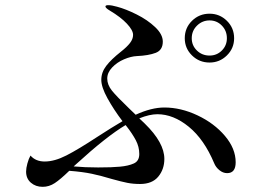

<svg xmlns="http://www.w3.org/2000/svg" viewBox="-20 -729 1040 743"><path d="M892 -101Q892 -59 859 -59Q843 -59 829 -70.5Q815 -82 809 -97Q770 -190 710.5 -238.5Q651 -287 589 -287Q559 -287 519 -271L540 -251Q616 -177 616 -114Q616 -74 592.5 -45.5Q569 -17 522 -17Q495 -17 472.5 -21.5Q450 -26 414 -36Q371 -49 335.5 -56.5Q300 -64 248 -68Q214 -35 192 -20.5Q170 -6 145 -6Q118 -6 99.5 -22Q81 -38 81 -65Q81 -78 86 -96.5Q91 -115 98 -127Q118 -104 153 -104Q191 -104 237 -127.5Q283 -151 356 -199Q413 -236 454 -260Q420 -305 396 -348.5Q372 -392 372 -420Q372 -449 391 -474Q410 -499 448 -529Q471 -547 483 -562.5Q495 -578 495 -594Q495 -612 471 -637.5Q447 -663 405 -688Q388 -698 388 -704Q388 -709 399 -709Q412 -709 433 -703Q467 -694 509 -673Q551 -652 580.5 -624Q610 -596 610 -568Q610 -535 582.5 -524.5Q555 -514 510 -512Q487 -511 460 -499.5Q433 -488 414 -468Q395 -448 395 -425Q395 -401 413 -378.5Q431 -356 479 -310L505 -285Q566 -313 616 -313Q680 -313 744.5 -282.5Q809 -252 850.5 -203Q892 -154 892 -101ZM695 -581Q695 -621 723 -648.5Q751 -676 791 -676Q830 -676 858 -648.5Q886 -621 886 -581Q886 -542 858 -514.5Q830 -487 791 -487Q751 -487 723 -514.5Q695 -542 695 -581ZM722 -581Q722 -553 742 -533.5Q762 -514 791 -514Q819 -514 838.5 -533.5Q858 -553 858 -581Q858 -610 838.5 -630Q819 -650 791 -650Q763 -650 742.5 -630Q722 -610 722 -581ZM466 -245Q392 -201 275 -94L265 -85Q309 -81 360 -81Q414 -81 444 -84Q477 -87 498 -96.5Q519 -106 519 -133Q519 -161 505.5 -186.5Q492 -212 470 -240Z"/></svg>

Font: Shippori Mincho Medium
Style: Regular
Weight: 500
Designer: FONTDASU
Foundry: FONTDASU / Google Inc. / but / Adobe
Version: Version 3.110; ttfautohint (v1.8.3)